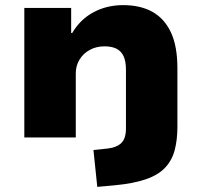

<svg xmlns="http://www.w3.org/2000/svg" viewBox="-20 -537 787 750"><path d="M360 193 345 49 402 43Q436 39 454 21.5Q472 4 472 -35V-264Q472 -298 462.5 -318Q453 -338 434.5 -347Q416 -356 388 -356Q356 -356 330.5 -342Q305 -328 290.5 -304Q276 -280 276 -250V0H75V-506H258V-408H262Q293 -461 345 -489Q397 -517 461 -517Q528 -517 575 -491Q622 -465 647.5 -411Q673 -357 673 -270V-42Q673 9 662.5 49Q652 89 625.5 117.5Q599 146 550.5 163Q502 180 426 187Z"/></svg>

Font: Nunito Sans 7pt SemiExpanded Black
Style: Regular
Weight: 900
Width: 6
Designer: Vernon Adams
Foundry: Vernon Adams
Version: Version 3.101;gftools[0.9.27]